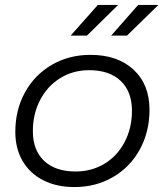

<svg xmlns="http://www.w3.org/2000/svg" viewBox="-20 -752 667 777"><path d="M42 -218Q42 -307 81 -378Q120 -449 189.5 -489.5Q259 -530 346 -530Q456 -530 520.5 -470Q585 -410 585 -308Q585 -219 546 -147.5Q507 -76 437.5 -35.5Q368 5 281 5Q209 5 155 -22.5Q101 -50 71.5 -100.5Q42 -151 42 -218ZM514 -304Q514 -381 468.5 -424.5Q423 -468 341 -468Q276 -468 224 -436Q172 -404 142.5 -347.5Q113 -291 113 -221Q113 -144 158.5 -101Q204 -58 286 -58Q351 -58 403 -89.5Q455 -121 484.5 -177.5Q514 -234 514 -304ZM376 -732H458L332 -608H266ZM539 -732H621L494 -608H430Z"/></svg>

Font: Idrija
Style: Italic
Weight: 400
Italic angle: -11.3°
Designer: Julieta Ulanovsky
Foundry: Julieta Ulanovsky
Version: Version 7.200